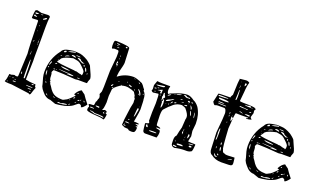

<svg xmlns="http://www.w3.org/2000/svg" viewBox="-81 -1271 3001 1797"><g transform="rotate(20 1419.5 -373.0)"><path d="M51.8 -729.5 66.4 -733.4 107.4 -722.7 170.9 -725.6Q195.3 -725.6 195.3 -710.9Q189.5 -673.8 189.5 -612.3V-459L188.5 -311.5L189.5 -272.5L184.6 -86.9Q217.8 -78.1 285.2 -74.2L286.1 -73.2V-59.6Q286.1 -54.7 296.9 -43.9Q286.1 -20.5 272.5 25.4L263.7 32.2H260.7Q254.9 23.4 236.3 23.4L76.2 2Q3.9 2 3.9 -6.8Q15.6 -30.3 21.5 -83H22.5V-84L32.2 -83H42Q46.9 -85.9 70.3 -90.8Q80.1 -85.9 85 -85.9H96.7Q106.4 -85.9 106.4 -105.5Q108.4 -128.9 116.2 -319.3Q109.4 -377.9 104.5 -641.6Q100.6 -648.4 94.7 -648.4L50.8 -645.5Q39.1 -646.5 39.1 -653.3Q43 -729.5 51.8 -729.5ZM61.5 -710.9 55.7 -709V-707Q55.7 -698.2 65.4 -698.2H68.4Q79.1 -698.2 89.8 -709V-710.9ZM111.3 -710.9 109.4 -708 117.2 -706.1H127L130.9 -709V-710.9ZM142.6 -672.9V-671.9L145.5 -668.9H149.4Q158.2 -674.8 170.9 -680.7Q175.8 -688.5 175.8 -692.4L173.8 -694.3H170.9Q162.1 -694.3 153.3 -683.6Q142.6 -680.7 142.6 -672.9ZM56.6 -688.5 51.8 -683.6V-676.8L55.7 -672.9H75.2H82V-676.8L64.5 -684.6L58.6 -688.5ZM132.8 -609.4 130.9 -606.4V-602.5L132.8 -599.6H134.8L135.7 -602.5V-606.4L134.8 -609.4ZM130.9 -554.7 127.9 -551.8V-549.8H132.8V-554.7ZM173.8 -487.3H170.9V-486.3L174.8 -481.4H175.8V-484.4ZM175.8 -469.7 171.9 -472.7 170.9 -453.1V-441.4H171.9Q175.8 -441.4 175.8 -455.1ZM125 -447.3V-443.4L127 -441.4L128.9 -443.4V-448.2L127.9 -450.2Q127.9 -451.2 135.7 -456.1V-459H131.8Q125 -455.1 125 -447.3ZM174.8 -434.6H170.9V-426.8H171.9L174.8 -428.7ZM138.7 -323.2V-320.3H140.6Q145.5 -320.3 145.5 -360.4Q143.6 -360.4 138.7 -323.2ZM161.1 -277.3 159.2 -275.4 157.2 -213.9V-131.8L159.2 -93.8L160.2 -92.8H167Q170.9 -92.8 170.9 -101.6Q169.9 -277.3 161.1 -277.3ZM121.1 -131.8V-127.9Q121.1 -121.1 125 -121.1L128.9 -127V-133.8Q127 -145.5 125 -145.5Q121.1 -145.5 121.1 -131.8ZM62.5 -68.4 60.5 -65.4Q60.5 -57.6 67.4 -57.6H68.4V-65.4L65.4 -68.4ZM254.9 -68.4 249 -67.4V-65.4Q250 -59.6 265.6 -59.6L270.5 -63.5V-67.4L264.6 -68.4ZM34.2 -65.4 32.2 -62.5V-59.6L36.1 -57.6L38.1 -61.5L37.1 -65.4ZM82 -54.7V-53.7L86.9 -52.7H92.8L96.7 -54.7V-57.6H89.8H88.9Q82 -57.6 82 -54.7ZM258.8 -39.1 203.1 -41V-40Q203.1 -34.2 236.3 -33.2H261.7L268.6 -35.2V-38.1ZM75.2 -38.1 72.3 -33.2 74.2 -30.3H88.9Q104.5 -30.3 104.5 -33.2V-35.2Q93.8 -38.1 77.1 -38.1ZM227.5 -13.7 231.4 -12.7H251Q259.8 -12.7 260.7 -15.6V-18.6L254.9 -19.5H240.2Q227.5 -18.6 227.5 -13.7ZM22.5 -18.6 19.5 -13.7 22.5 -12.7H27.3L30.3 -13.7L26.4 -18.6ZM255.9 4.9H250V8.8L255.9 10.7H258.8L264.6 8.8V4.9H258.8Z M558.6 -490.2Q599.6 -490.2 658.2 -455.1Q708 -418 708 -404.3Q747.1 -322.3 747.1 -305.7L748 -297.9Q733.4 -263.7 733.4 -251L727.5 -250H644.5Q632.8 -250 616.2 -247.1Q475.6 -258.8 418.9 -258.8H398.4Q386.7 -241.2 386.7 -233.4Q393.6 -222.7 393.6 -199.2Q393.6 -162.1 405.3 -155.3L406.2 -150.4V-149.4L400.4 -152.3V-149.4L409.2 -139.6Q409.2 -127 426.8 -107.4Q459 -50.8 497.1 -37.1Q529.3 -26.4 570.3 -26.4Q577.1 -26.4 598.6 -39.1Q616.2 -43 672.9 -102.5V-105.5Q672.9 -107.4 659.2 -109.4L657.2 -114.3Q679.7 -157.2 710.9 -170.9Q719.7 -162.1 747.1 -143.6Q768.6 -110.4 804.7 -65.4V-61.5Q773.4 -20.5 759.8 -20.5H755.9Q755.9 -42 729.5 -44.9Q724.6 -44.9 686.5 -12.7Q664.1 4.9 609.4 20.5Q545.9 33.2 519.5 33.2L463.9 13.7Q417 13.7 377.9 -37.1Q361.3 -54.7 350.6 -79.1Q350.6 -86.9 329.1 -160.2Q322.3 -188.5 322.3 -214.8V-215.8Q322.3 -345.7 400.4 -443.4Q410.2 -467.8 445.3 -479.5Q468.8 -486.3 502 -490.2Q510.7 -494.1 558.6 -490.2ZM468.8 -469.7V-468.8H470.7Q486.3 -468.8 529.3 -479.5Q538.1 -480.5 538.1 -484.4L535.2 -487.3H534.2Q505.9 -487.3 470.7 -471.7ZM429.7 -453.1V-452.1L432.6 -450.2H433.6Q453.1 -455.1 453.1 -460V-465.8L449.2 -469.7H447.3Q429.7 -463.9 429.7 -453.1ZM580.1 -462.9H550.8V-460.9Q550.8 -457 590.8 -455.1H591.8V-459Q591.8 -460.9 580.1 -462.9ZM510.7 -448.2V-447.3Q510.7 -443.4 550.8 -437.5L552.7 -438.5V-442.4Q544.9 -453.1 526.4 -453.1H523.4Q510.7 -452.1 510.7 -448.2ZM570.3 -442.4V-441.4Q626 -409.2 629.9 -409.2H630.9L640.6 -413.1L646.5 -411.1L647.5 -413.1V-414.1Q643.6 -417 630.9 -419.9L611.3 -428.7Q603.5 -445.3 580.1 -445.3H577.1Q570.3 -444.3 570.3 -442.4ZM454.1 -414.1Q463.9 -421.9 493.2 -430.7V-432.6L492.2 -434.6H482.4Q454.1 -426.8 454.1 -414.1ZM402.3 -349.6V-346.7Q402.3 -335.9 580.1 -322.3L589.8 -319.3L602.5 -320.3Q641.6 -307.6 655.3 -307.6Q655.3 -304.7 661.1 -302.7Q667 -311.5 667 -319.3V-337.9Q667 -350.6 618.2 -394.5Q595.7 -417 567.4 -419.9L534.2 -425.8Q453.1 -409.2 427.7 -385.7Q417 -365.2 402.3 -349.6ZM413.1 -408.2V-406.2H415Q427.7 -409.2 427.7 -413.1V-414.1H422.9Q418 -414.1 413.1 -408.2ZM646.5 -394.5Q648.4 -386.7 655.3 -386.7H657.2L659.2 -389.6V-395.5L655.3 -400.4Q646.5 -400.4 646.5 -394.5ZM394.5 -389.6 392.6 -386.7V-385.7H394.5L398.4 -388.7V-389.6ZM670.9 -381.8H667Q677.7 -349.6 682.6 -346.7H686.5L689.5 -348.6Q681.6 -379.9 672.9 -379.9ZM403.3 -364.3Q409.2 -365.2 409.2 -372.1V-373Q403.3 -371.1 403.3 -364.3ZM704.1 -337.9 701.2 -335.9V-329.1L704.1 -325.2Q708 -326.2 708 -332V-335.9L707 -337.9ZM392.6 -324.2V-320.3L394.5 -318.4H396.5Q403.3 -321.3 408.2 -329.1V-332H403.3Q397.5 -332 392.6 -324.2ZM352.5 -330.1Q344.7 -322.3 338.9 -291H340.8Q346.7 -291 358.4 -325.2Q356.4 -330.1 352.5 -330.1ZM452.1 -318.4V-315.4Q470.7 -302.7 519.5 -302.7H528.3L541 -303.7V-307.6Q501 -316.4 452.1 -318.4ZM630.9 -293H627.9V-290H630.9ZM442.4 -285.2V-283.2Q461.9 -278.3 545.9 -273.4V-272.5V-271.5L525.4 -268.6Q525.4 -265.6 550.8 -265.6Q591.8 -265.6 591.8 -269.5Q591.8 -279.3 442.4 -285.2ZM343.8 -278.3H338.9V-272.5Q338.9 -266.6 341.8 -266.6Q346.7 -266.6 347.7 -276.4ZM422.9 -276.4 418 -275.4V-269.5H422.9V-273.4V-275.4ZM391.6 -268.6V-267.6H392.6L409.2 -269.5V-271.5L406.2 -275.4H403.3Q394.5 -275.4 391.6 -268.6ZM628.9 -266.6Q628.9 -262.7 646.5 -262.7L655.3 -263.7V-265.6Q655.3 -269.5 636.7 -269.5Q628.9 -267.6 628.9 -266.6ZM338.9 -241.2V-238.3V-237.3Q337.9 -234.4 337.9 -223.6V-219.7Q337.9 -202.1 347.7 -188.5H348.6Q348.6 -235.4 338.9 -241.2ZM356.4 -156.2H353.5V-154.3L356.4 -152.3H358.4V-154.3ZM363.3 -139.6 362.3 -138.7V-136.7Q366.2 -121.1 374 -121.1V-122.1V-124Q374 -131.8 363.3 -139.6ZM681.6 -130.9 683.6 -127.9H688.5Q694.3 -127.9 695.3 -131.8L691.4 -135.7H690.4Q683.6 -135.7 681.6 -130.9ZM659.2 -74.2 661.1 -73.2H662.1Q672.9 -73.2 675.8 -85.9V-87.9Q665 -87.9 659.2 -74.2ZM727.5 -76.2 728.5 -75.2H731.4Q737.3 -79.1 737.3 -85.9H734.4Q727.5 -82 727.5 -76.2ZM761.7 -85.9H760.7V-84Q763.7 -72.3 769.5 -72.3H770.5L772.5 -74.2V-75.2Q770.5 -85.9 761.7 -85.9ZM705.1 -65.4 708 -63.5Q722.7 -68.4 722.7 -76.2V-78.1H721.7Q708 -78.1 705.1 -65.4ZM628.9 -43.9H630.9Q638.7 -46.9 639.6 -53.7L638.7 -54.7Q628.9 -48.8 628.9 -43.9ZM686.5 -39.1H690.4Q700.2 -47.9 700.2 -51.8H699.2Q686.5 -47.9 686.5 -39.1ZM409.2 -30.3H406.2V-26.4Q408.2 -21.5 422.9 -15.6L426.8 -12.7Q416 -29.3 409.2 -30.3ZM477.5 -26.4H476.6V-25.4Q476.6 -21.5 497.1 -16.6L498 -17.6V-19.5Q485.4 -26.4 477.5 -26.4ZM535.2 -15.6H532.2V-12.7H535.2ZM636.7 -1Q646.5 -1 652.3 -15.6H649.4Q636.7 -8.8 636.7 -1ZM568.4 8.8 547.9 6.8H543.9Q535.2 6.8 534.2 10.7V12.7L538.1 15.6H555.7Q585.9 15.6 627 4.9Q625 -1 615.2 -1H610.4Q586.9 -1 568.4 8.8Z M848.6 -714.8 868.2 -715.8Q993.2 -710.9 993.2 -693.4L1000 -549.8Q1000 -530.3 978.5 -451.2Q973.6 -419.9 973.6 -410.2V-404.3H976.6Q1042 -455.1 1126 -455.1Q1150.4 -455.1 1215.8 -426.8Q1228.5 -417 1248 -386.7Q1254.9 -382.8 1256.8 -374L1255.9 -364.3Q1283.2 -342.8 1283.2 -287.1Q1286.1 -287.1 1288.1 -191.4V-189.5Q1288.1 -171.9 1272.5 -82L1268.6 -63.5H1289.1Q1321.3 -62.5 1321.3 -54.7Q1321.3 -50.8 1290 -47.9Q1290 -43.9 1312.5 -39.1L1316.4 -33.2V-31.2Q1297.9 -28.3 1297.9 -26.4Q1316.4 -22.5 1316.4 -13.7Q1316.4 32.2 1290 32.2L1282.2 33.2Q1244.1 33.2 1244.1 22.5Q1244.1 19.5 1204.1 17.6Q1186.5 7.8 1175.8 4.9L1174.8 1Q1174.8 -42 1187.5 -124Q1192.4 -171.9 1205.1 -225.6L1203.1 -259.8L1206.1 -264.6Q1193.4 -274.4 1193.4 -293Q1181.6 -313.5 1173.8 -325.2Q1139.6 -339.8 1132.8 -339.8Q1083 -356.4 1035.2 -335.9Q971.7 -293 971.7 -272.5L965.8 -209L967.8 -143.6Q961.9 -71.3 953.1 -71.3L952.1 -66.4L956.1 -65.4H960L976.6 -72.3Q1000 -68.4 1000 -56.6L993.2 -50.8V-46.9Q994.1 -43.9 1005.9 -40L1007.8 -35.2Q1002 15.6 993.2 15.6H990.2Q977.5 6.8 885.7 2Q820.3 -3.9 820.3 -17.6V-33.2Q819.3 -37.1 826.2 -47.9V-53.7Q814.5 -70.3 814.5 -73.2Q819.3 -77.1 861.3 -78.1Q868.2 -78.1 871.1 -116.2Q877.9 -120.1 882.8 -146.5Q888.7 -154.3 888.7 -163.1V-164.1Q888.7 -179.7 878.9 -195.3L888.7 -218.8Q895.5 -218.8 896.5 -432.6L910.2 -576.2V-619.1Q910.2 -640.6 896.5 -640.6L864.3 -641.6L843.8 -635.7Q838.9 -635.7 836.9 -662.1V-671.9Q836.9 -714.8 848.6 -714.8ZM846.7 -19.5V-17.6H848.6Q861.3 -17.6 896.5 -4.9Q950.2 -3.9 981.4 2H984.4L987.3 -2V-2.9Q987.3 -12.7 894.5 -12.7Q878.9 -22.5 855.5 -22.5Q846.7 -21.5 846.7 -19.5ZM1251 -107.4H1253.9Q1260.7 -107.4 1272.5 -180.7Q1272.5 -191.4 1265.6 -194.3H1261.7Q1255.9 -194.3 1251 -107.4ZM1221.7 -310.5 1227.5 -326.2Q1231.4 -318.4 1232.4 -314.5Q1236.3 -307.6 1240.2 -307.6V-315.4Q1240.2 -335 1212.9 -361.3L1208 -362.3H1204.1V-358.4Q1217.8 -344.7 1226.6 -329.1L1217.8 -314.5ZM931.6 -543.9Q928.7 -538.1 928.7 -508.8Q940.4 -508.8 940.4 -491.2H941.4Q944.3 -497.1 944.3 -511.7V-524.4H943.4L939.5 -513.7H935.5L934.6 -519.5Q936.5 -527.3 938.5 -527.3L944.3 -525.4Q942.4 -531.2 931.6 -543.9ZM881.8 -81.1Q881.8 -74.2 914.1 -71.3H916L918.9 -73.2V-81.1Q917 -84 911.1 -84H891.6Q881.8 -84 881.8 -81.1ZM1191.4 -31.2H1193.4L1203.1 -30.3L1233.4 -31.2L1234.4 -32.2V-33.2Q1224.6 -40 1203.1 -40Q1194.3 -40 1191.4 -31.2ZM835.9 -50.8V-47.9H842.8H877Q877 -55.7 846.7 -56.6Q836.9 -56.6 835.9 -50.8ZM1114.3 -373 1107.4 -372.1V-367.2Q1128.9 -356.4 1134.8 -356.4L1138.7 -361.3Q1138.7 -367.2 1114.3 -373ZM870.1 -701.2V-698.2Q881.8 -689.5 903.3 -689.5L905.3 -693.4Q884.8 -701.2 870.1 -701.2ZM953.1 -311.5V-303.7H956.1Q965.8 -303.7 968.8 -321.3L969.7 -322.3V-327.1H968.8Q961.9 -323.2 953.1 -311.5ZM962.9 -696.3 959 -691.4Q961.9 -686.5 967.8 -683.6H968.8Q975.6 -683.6 977.5 -688.5V-690.4L973.6 -696.3ZM1196.3 -6.8H1185.5V-3.9Q1186.5 2 1198.2 2H1208V-1Q1208 -3.9 1196.3 -6.8ZM969.7 -47.9 967.8 -46.9V-42L973.6 -37.1H978.5L983.4 -41V-42L976.6 -47.9ZM889.6 -666 884.8 -665V-663.1Q885.7 -660.2 891.6 -660.2H899.4L905.3 -662.1V-665L899.4 -666ZM1211.9 -65.4V-61.5H1219.7L1222.7 -63.5V-68.4L1219.7 -71.3Q1213.9 -71.3 1211.9 -65.4ZM963.9 -293.9 966.8 -291H973.6Q979.5 -291 980.5 -293.9L977.5 -296.9H973.6Q965.8 -296.9 963.9 -293.9ZM1187.5 -422.9V-419.9Q1191.4 -413.1 1202.1 -413.1V-416Q1198.2 -422.9 1187.5 -422.9ZM1169.9 -348.6V-346.7Q1169.9 -337.9 1179.7 -337.9V-338.9Q1178.7 -348.6 1169.9 -348.6ZM941.4 -602.5 939.5 -599.6V-592.8L941.4 -589.8L945.3 -592.8V-598.6ZM881.8 -681.6H878.9V-680.7L879.9 -676.8H892.6V-680.7ZM1002 -364.3H1004.9Q1015.6 -372.1 1015.6 -374H1012.7Q1002.9 -369.1 1002 -364.3ZM1261.7 -336.9 1258.8 -334V-332L1264.6 -328.1H1266.6L1268.6 -330.1L1263.7 -336.9ZM1135.7 -444.3H1134.8V-443.4Q1134.8 -440.4 1147.5 -437.5V-438.5Q1147.5 -443.4 1135.7 -444.3ZM940.4 -573.2 938.5 -570.3V-567.4L941.4 -564.5L945.3 -565.4V-568.4L941.4 -573.2ZM1088.9 -391.6H1082V-389.6L1085 -386.7H1091.8V-388.7ZM1043.9 -346.7 1040 -342.8V-339.8H1043L1046.9 -343.8V-346.7ZM1193.4 -20.5 1190.4 -17.6V-16.6L1193.4 -13.7H1195.3L1196.3 -17.6ZM855.5 -688.5H854.5V-680.7H855.5L858.4 -683.6V-686.5ZM1268.6 -210.9 1265.6 -209 1268.6 -206.1H1270.5V-209ZM977.5 -59.6H973.6V-56.6H977.5ZM1096.7 -362.3 1094.7 -360.4H1098.6V-362.3ZM1228.5 -329.1 1227.5 -327.1Q1225.6 -327.1 1227.5 -329.1L1228.5 -330.1Z M1344.7 -492.2 1346.7 -494.1Q1369.1 -490.2 1393.6 -490.2H1473.6L1476.6 -487.3Q1470.7 -469.7 1470.7 -460V-443.4Q1474.6 -416 1486.3 -416Q1492.2 -426.8 1525.4 -436.5Q1604.5 -470.7 1654.3 -470.7Q1687.5 -470.7 1725.6 -441.4Q1753.9 -430.7 1780.3 -395.5Q1820.3 -332 1820.3 -246.1V-238.3L1813.5 -168L1820.3 -117.2L1810.5 -71.3V-69.3V-61.5L1847.7 -59.6H1864.3Q1880.9 -59.6 1883.8 -56.6Q1879.9 14.6 1869.1 14.6Q1849.6 26.4 1827.1 26.4H1806.6Q1759.8 26.4 1708 39.1Q1673.8 34.2 1673.8 4.9L1672.9 -30.3Q1672.9 -62.5 1689.5 -77.1Q1698.2 -125 1710 -164.1L1715.8 -251Q1718.8 -251 1718.8 -272.5Q1718.8 -298.8 1676.8 -347.7Q1644.5 -361.3 1639.6 -361.3Q1583 -361.3 1538.1 -313.5Q1534.2 -313.5 1490.2 -265.6Q1476.6 -254.9 1476.6 -200.2Q1478.5 -101.6 1483.4 -101.6Q1522.5 -94.7 1522.5 -86.9V-83L1501 -84L1485.4 -83V-79.1Q1485.4 -75.2 1522.5 -69.3Q1529.3 -62.5 1529.3 -46.9V-44.9Q1529.3 -21.5 1519.5 4.9L1406.2 5.9Q1389.6 5.9 1381.8 -10.7Q1377.9 -29.3 1373 -83Q1373 -87.9 1402.3 -93.8L1407.2 -100.6V-101.6Q1407.2 -107.4 1399.4 -118.2V-148.4V-204.1L1403.3 -293.9Q1403.3 -385.7 1395.5 -385.7H1390.6L1344.7 -379.9Q1337.9 -379.9 1326.2 -391.6V-395.5Q1331.1 -403.3 1331.1 -412.1L1329.1 -448.2ZM1429.7 -474.6 1349.6 -461.9V-460Q1349.6 -457 1364.3 -456.1Q1427.7 -456.1 1427.7 -464.8L1431.6 -470.7V-472.7H1429.7ZM1624 -456.1V-455.1Q1630.9 -455.1 1647.5 -443.4L1658.2 -440.4L1689.5 -441.4L1690.4 -443.4V-444.3Q1689.5 -450.2 1679.7 -450.2H1675.8L1666 -448.2Q1644.5 -460.9 1634.8 -460.9Q1626 -460.9 1624 -456.1ZM1557.6 -438.5V-437.5L1559.6 -434.6Q1605.5 -446.3 1605.5 -452.1H1603.5Q1582 -452.1 1557.6 -438.5ZM1369.1 -437.5 1372.1 -434.6H1374Q1386.7 -435.5 1386.7 -440.4L1381.8 -441.4Q1369.1 -441.4 1369.1 -437.5ZM1377.9 -418V-416L1396.5 -417H1399.4Q1409.2 -417 1411.1 -412.1V-409.2Q1406.2 -404.3 1406.2 -399.4Q1411.1 -395.5 1418 -395.5Q1420.9 -395.5 1420.9 -399.4L1421.9 -431.6L1420.9 -434.6H1418Q1412.1 -430.7 1378.9 -418.9ZM1540 -428.7 1541 -427.7V-426.8Q1549.8 -429.7 1549.8 -431.6V-433.6H1547.9Q1540 -431.6 1540 -428.7ZM1342.8 -427.7V-426.8Q1342.8 -423.8 1347.7 -421.9Q1355.5 -421.9 1365.2 -430.7V-431.6H1349.6Q1342.8 -430.7 1342.8 -427.7ZM1679.7 -412.1Q1679.7 -408.2 1697.3 -406.2Q1701.2 -409.2 1701.2 -414.1Q1701.2 -418.9 1685.5 -421.9Q1679.7 -418 1679.7 -412.1ZM1482.4 -404.3V-400.4Q1496.1 -400.4 1511.7 -418V-418.9L1510.7 -419.9H1509.8Q1498 -419.9 1482.4 -404.3ZM1716.8 -418 1713.9 -414.1Q1715.8 -409.2 1721.7 -409.2H1726.6L1731.4 -413.1V-414.1Q1730.5 -418 1721.7 -418ZM1608.4 -408.2V-406.2H1613.3Q1627.9 -408.2 1627.9 -412.1V-414.1H1621.1Q1608.4 -413.1 1608.4 -408.2ZM1448.2 -413.1H1443.4L1441.4 -407.2V-389.6Q1441.4 -377.9 1437.5 -374V-369.1L1441.4 -355.5V-347.7Q1441.4 -339.8 1446.3 -336.9Q1447.3 -336.9 1452.1 -359.4Q1465.8 -370.1 1465.8 -376Q1465.8 -380.9 1455.1 -397.5Q1452.1 -413.1 1448.2 -413.1ZM1350.6 -397.5V-395.5H1360.4L1364.3 -399.4V-400.4L1359.4 -402.3Q1350.6 -399.4 1350.6 -397.5ZM1700.2 -394.5 1694.3 -397.5 1692.4 -395.5V-394.5L1697.3 -391.6H1698.2ZM1625 -387.7 1627 -385.7H1627.9Q1649.4 -385.7 1649.4 -389.6L1641.6 -391.6Q1625 -389.6 1625 -387.7ZM1483.4 -349.6V-346.7Q1508.8 -349.6 1553.7 -388.7V-389.6H1547.9Q1543.9 -389.6 1524.4 -376Q1483.4 -363.3 1483.4 -349.6ZM1716.8 -387.7H1715.8V-384.8Q1715.8 -381.8 1728.5 -357.4Q1728.5 -349.6 1732.4 -349.6L1736.3 -353.5V-357.4Q1736.3 -373 1716.8 -387.7ZM1413.1 -376 1415 -373H1417L1419.9 -385.7H1417Q1414.1 -385.7 1413.1 -376ZM1659.2 -369.1V-366.2H1683.6L1687.5 -369.1V-373L1682.6 -376H1677.7Q1659.2 -373 1659.2 -369.1ZM1562.5 -353.5Q1584 -357.4 1584 -364.3L1581.1 -366.2H1578.1Q1563.5 -366.2 1562.5 -353.5ZM1531.2 -341.8V-339.8H1534.2Q1549.8 -352.5 1549.8 -361.3H1547.9V-363.3Q1540 -363.3 1531.2 -341.8ZM1456.1 -351.6 1458 -345.7Q1458 -337.9 1449.2 -330.1Q1454.1 -325.2 1454.1 -320.3Q1454.1 -271.5 1460.9 -271.5H1461.9Q1469.7 -289.1 1469.7 -317.4Q1468.8 -353.5 1460.9 -355.5H1459Q1456.1 -355.5 1456.1 -351.6ZM1731.4 -338.9V-335.9Q1743.2 -292 1746.1 -290L1748 -296.9V-305.7Q1741.2 -338.9 1731.4 -338.9ZM1775.4 -336.9H1774.4Q1776.4 -285.2 1784.2 -285.2H1786.1Q1781.2 -336.9 1775.4 -336.9ZM1519.5 -335 1513.7 -327.1V-325.2L1514.6 -323.2H1519.5L1522.5 -335ZM1492.2 -325.2 1490.2 -323.2 1492.2 -320.3H1496.1V-323.2L1494.1 -325.2ZM1768.6 -210V-209L1771.5 -197.3H1776.4Q1775.4 -210 1768.6 -210ZM1731.4 -139.6 1732.4 -138.7H1733.4Q1736.3 -138.7 1736.3 -148.4V-160.2Q1732.4 -160.2 1731.4 -139.6ZM1725.6 -124Q1731.4 -117.2 1731.4 -105.5H1733.4L1736.3 -117.2V-133.8Q1725.6 -133.8 1725.6 -124ZM1768.6 -132.8H1766.6V-127.9H1768.6ZM1791 -127.9 1789.1 -108.4V-84H1790Q1802.7 -99.6 1802.7 -113.3V-114.3Q1802.7 -127.9 1791 -127.9ZM1765.6 -83V-81.1H1766.6L1770.5 -91.8V-93.8H1768.6Q1765.6 -93.8 1765.6 -83ZM1388.7 -79.1 1386.7 -75.2V-74.2Q1388.7 -56.6 1399.4 -56.6H1405.3L1408.2 -59.6V-61.5Q1399.4 -72.3 1399.4 -79.1ZM1768.6 -65.4H1764.6V-61.5L1768.6 -57.6L1771.5 -59.6V-61.5ZM1821.3 -43V-40Q1865.2 -40 1865.2 -46.9V-48.8H1851.6Q1821.3 -47.9 1821.3 -43ZM1429.7 -33.2Q1429.7 -28.3 1455.1 -28.3Q1503.9 -28.3 1503.9 -33.2Q1503.9 -39.1 1470.7 -39.1Q1433.6 -39.1 1429.7 -33.2ZM1694.3 -30.3H1691.4V-24.4L1694.3 -21.5H1697.3L1698.2 -24.4V-25.4ZM1830.1 -22.5V-19.5Q1832 -14.6 1838.9 -14.6Q1854.5 -14.6 1857.4 -21.5V-24.4Q1855.5 -30.3 1846.7 -30.3H1841.8Q1832 -30.3 1830.1 -22.5ZM1715.8 -4.9Q1718.8 2.9 1725.6 2.9Q1778.3 2 1778.3 -3.9Q1771.5 -12.7 1753.9 -12.7Q1715.8 -11.7 1715.8 -4.9ZM1691.4 13.7 1687.5 17.6V19.5Q1687.5 26.4 1713.9 26.4H1718.8L1726.6 24.4V23.4Q1716.8 13.7 1695.3 13.7Z M2125 -785.2Q2146.5 -785.2 2160.2 -773.4Q2148.4 -742.2 2144.5 -674.8L2135.7 -585Q2135.7 -578.1 2174.8 -578.1Q2290 -578.1 2290 -567.4Q2294.9 -567.4 2301.8 -561.5Q2292 -548.8 2292 -543V-540L2294.9 -520.5L2282.2 -477.5Q2282.2 -470.7 2296.9 -458V-456.1Q2273.4 -448.2 2258.8 -448.2Q2243.2 -449.2 2243.2 -453.1V-455.1L2252 -456.1H2258.8L2262.7 -460V-461.9L2258.8 -462.9L2193.4 -461.9L2139.6 -462.9Q2134.8 -462.9 2128.9 -408.2H2127.9L2114.3 -423.8L2111.3 -413.1V-407.2Q2112.3 -379.9 2118.2 -377.9Q2122.1 -377.9 2125 -395.5V-402.3H2127.9L2128.9 -399.4L2122.1 -305.7Q2133.8 -103.5 2142.6 -103.5Q2147.5 -72.3 2167 -72.3Q2177.7 -65.4 2193.4 -65.4H2210.9L2269.5 -68.4Q2271.5 -68.4 2276.4 -16.6Q2278.3 -1 2270 6.3Q2261.7 13.7 2242.2 13.7L2167 15.6Q2105.5 15.6 2063.5 -18.6Q2036.1 -28.3 2036.1 -77.1Q2034.2 -103.5 2029.3 -233.4L2041 -366.2L2043.9 -423.8V-431.6Q2037.1 -472.7 2020.5 -472.7H1991.2H1957Q1942.4 -472.7 1927.7 -465.8Q1918 -466.8 1903.3 -492.2L1922.9 -579.1Q1922.9 -583 2041 -584Q2041 -596.7 2054.7 -616.2Q2058.6 -768.6 2065.4 -768.6V-771.5Q2065.4 -773.4 2060.5 -773.4V-776.4Q2060.5 -779.3 2125 -785.2ZM2087.9 -758.8H2086.9V-752.9H2089.8V-756.8ZM2129.9 -756.8 2126 -752.9V-751L2128.9 -728.5H2130.9Q2142.6 -740.2 2142.6 -749V-752.9L2139.6 -756.8ZM2094.7 -720.7 2091.8 -723.6Q2089.8 -713.9 2089.8 -698.2V-694.3H2091.8L2094.7 -710.9ZM2097.7 -679.7H2095.7L2091.8 -583V-582L2094.7 -579.1H2096.7Q2103.5 -579.1 2103.5 -603.5V-626L2101.6 -673.8Q2099.6 -679.7 2097.7 -679.7ZM1928.7 -567.4Q1928.7 -560.5 1937.5 -560.5H1952.1Q1992.2 -560.5 2026.4 -564.5V-566.4Q2026.4 -571.3 1978.5 -571.3H1937.5Q1928.7 -571.3 1928.7 -567.4ZM2233.4 -571.3 2220.7 -566.4H2209H2192.4V-563.5Q2213.9 -557.6 2229.5 -557.6H2252Q2253.9 -557.6 2253.9 -560.5Q2252 -571.3 2243.2 -571.3ZM2260.7 -561.5 2257.8 -559.6V-557.6L2260.7 -556.6Q2270.5 -556.6 2271.5 -560.5V-561.5ZM1944.3 -548.8 1942.4 -546.9V-541Q1942.4 -531.2 2007.8 -531.2Q2041 -531.2 2041 -536.1Q2041 -547.9 1955.1 -548.8ZM2152.3 -540 2149.4 -537.1V-536.1Q2149.4 -531.2 2184.6 -530.3L2201.2 -531.2L2223.6 -527.3H2227.5Q2234.4 -527.3 2234.4 -533.2H2233.4L2159.2 -540ZM2257.8 -518.6 2253.9 -514.6V-513.7L2257.8 -510.7H2262.7Q2271.5 -510.7 2273.4 -516.6L2270.5 -518.6ZM1953.1 -514.6 1949.2 -511.7Q1949.2 -507.8 1954.1 -507.8L1978.5 -506.8L2004.9 -507.8L2005.9 -508.8V-510.7Q1994.1 -514.6 1961.9 -514.6ZM2029.3 -496.1 1949.2 -499V-497.1Q1949.2 -490.2 2023.4 -490.2L2031.2 -492.2V-493.2ZM2168.9 -493.2H2164.1V-490.2Q2165 -488.3 2198.2 -480.5H2200.2V-482.4Q2184.6 -493.2 2168.9 -493.2ZM2218.8 -483.4Q2245.1 -474.6 2265.6 -474.6L2269.5 -478.5V-484.4L2266.6 -487.3H2245.1Q2218.8 -487.3 2218.8 -483.4ZM2083 -448.2V-440.4L2085.9 -437.5Q2089.8 -438.5 2089.8 -444.3V-448.2L2087.9 -455.1H2086.9Q2083 -454.1 2083 -448.2ZM2119.1 -430.7 2114.3 -434.6V-431.6L2118.2 -427.7H2119.1ZM2087.9 -428.7H2085.9L2085 -423.8V-418.9L2085.9 -413.1H2089.8V-421.9V-426.8ZM2089.8 -361.3H2086.9V-353.5L2089.8 -349.6H2091.8V-353.5ZM2043 -237.3 2045.9 -210 2044.9 -175.8 2045.9 -166H2048.8Q2054.7 -166 2054.7 -211.9V-234.4Q2054.7 -279.3 2050.8 -279.3Q2043.9 -279.3 2043 -237.3ZM2106.4 -160.2H2104.5L2103.5 -153.3V-145.5Q2103.5 -138.7 2107.4 -137.7H2109.4Q2113.3 -138.7 2113.3 -144.5Q2112.3 -160.2 2106.4 -160.2ZM2114.3 -118.2 2110.4 -107.4Q2110.4 -85 2120.1 -79.1L2122.1 -83V-91.8Q2121.1 -116.2 2114.3 -118.2ZM2076.2 -111.3H2073.2V-96.7L2075.2 -90.8H2076.2L2078.1 -92.8V-109.4ZM2104.5 -49.8V-48.8V-43Q2105.5 -39.1 2111.3 -35.2H2118.2V-37.1Q2118.2 -47.9 2104.5 -49.8ZM2212.9 -30.3H2216.8Q2252.9 -36.1 2252.9 -43L2251 -44.9Q2212.9 -35.2 2212.9 -30.3ZM2080.1 -43.9H2078.1V-40Q2081.1 -15.6 2099.6 -15.6H2109.4L2111.3 -18.6V-19.5Q2111.3 -21.5 2093.8 -26.4Z M2584 -490.2Q2625 -490.2 2683.6 -455.1Q2733.4 -418 2733.4 -404.3Q2772.5 -322.3 2772.5 -305.7L2773.4 -297.9Q2758.8 -263.7 2758.8 -251L2752.9 -250H2669.9Q2658.2 -250 2641.6 -247.1Q2501 -258.8 2444.3 -258.8H2423.8Q2412.1 -241.2 2412.1 -233.4Q2418.9 -222.7 2418.9 -199.2Q2418.9 -162.1 2430.7 -155.3L2431.6 -150.4V-149.4L2425.8 -152.3V-149.4L2434.6 -139.6Q2434.6 -127 2452.1 -107.4Q2484.4 -50.8 2522.5 -37.1Q2554.7 -26.4 2595.7 -26.4Q2602.5 -26.4 2624 -39.1Q2641.6 -43 2698.2 -102.5V-105.5Q2698.2 -107.4 2684.6 -109.4L2682.6 -114.3Q2705.1 -157.2 2736.3 -170.9Q2745.1 -162.1 2772.5 -143.6Q2793.9 -110.4 2830.1 -65.4V-61.5Q2798.8 -20.5 2785.2 -20.5H2781.2Q2781.2 -42 2754.9 -44.9Q2750 -44.9 2711.9 -12.7Q2689.5 4.9 2634.8 20.5Q2571.3 33.2 2544.9 33.2L2489.3 13.7Q2442.4 13.7 2403.3 -37.1Q2386.7 -54.7 2376 -79.1Q2376 -86.9 2354.5 -160.2Q2347.7 -188.5 2347.7 -214.8V-215.8Q2347.7 -345.7 2425.8 -443.4Q2435.5 -467.8 2470.7 -479.5Q2494.1 -486.3 2527.3 -490.2Q2536.1 -494.1 2584 -490.2ZM2494.1 -469.7V-468.8H2496.1Q2511.7 -468.8 2554.7 -479.5Q2563.5 -480.5 2563.5 -484.4L2560.5 -487.3H2559.6Q2531.2 -487.3 2496.1 -471.7ZM2455.1 -453.1V-452.1L2458 -450.2H2459Q2478.5 -455.1 2478.5 -460V-465.8L2474.6 -469.7H2472.7Q2455.1 -463.9 2455.1 -453.1ZM2605.5 -462.9H2576.2V-460.9Q2576.2 -457 2616.2 -455.1H2617.2V-459Q2617.2 -460.9 2605.5 -462.9ZM2536.1 -448.2V-447.3Q2536.1 -443.4 2576.2 -437.5L2578.1 -438.5V-442.4Q2570.3 -453.1 2551.8 -453.1H2548.8Q2536.1 -452.1 2536.1 -448.2ZM2595.7 -442.4V-441.4Q2651.4 -409.2 2655.3 -409.2H2656.2L2666 -413.1L2671.9 -411.1L2672.9 -413.1V-414.1Q2668.9 -417 2656.2 -419.9L2636.7 -428.7Q2628.9 -445.3 2605.5 -445.3H2602.5Q2595.7 -444.3 2595.7 -442.4ZM2479.5 -414.1Q2489.3 -421.9 2518.6 -430.7V-432.6L2517.6 -434.6H2507.8Q2479.5 -426.8 2479.5 -414.1ZM2427.7 -349.6V-346.7Q2427.7 -335.9 2605.5 -322.3L2615.2 -319.3L2627.9 -320.3Q2667 -307.6 2680.7 -307.6Q2680.7 -304.7 2686.5 -302.7Q2692.4 -311.5 2692.4 -319.3V-337.9Q2692.4 -350.6 2643.6 -394.5Q2621.1 -417 2592.8 -419.9L2559.6 -425.8Q2478.5 -409.2 2453.1 -385.7Q2442.4 -365.2 2427.7 -349.6ZM2438.5 -408.2V-406.2H2440.4Q2453.1 -409.2 2453.1 -413.1V-414.1H2448.2Q2443.4 -414.1 2438.5 -408.2ZM2671.9 -394.5Q2673.8 -386.7 2680.7 -386.7H2682.6L2684.6 -389.6V-395.5L2680.7 -400.4Q2671.9 -400.4 2671.9 -394.5ZM2419.9 -389.6 2418 -386.7V-385.7H2419.9L2423.8 -388.7V-389.6ZM2696.3 -381.8H2692.4Q2703.1 -349.6 2708 -346.7H2711.9L2714.8 -348.6Q2707 -379.9 2698.2 -379.9ZM2428.7 -364.3Q2434.6 -365.2 2434.6 -372.1V-373Q2428.7 -371.1 2428.7 -364.3ZM2729.5 -337.9 2726.6 -335.9V-329.1L2729.5 -325.2Q2733.4 -326.2 2733.4 -332V-335.9L2732.4 -337.9ZM2418 -324.2V-320.3L2419.9 -318.4H2421.9Q2428.7 -321.3 2433.6 -329.1V-332H2428.7Q2422.9 -332 2418 -324.2ZM2377.9 -330.1Q2370.1 -322.3 2364.3 -291H2366.2Q2372.1 -291 2383.8 -325.2Q2381.8 -330.1 2377.9 -330.1ZM2477.5 -318.4V-315.4Q2496.1 -302.7 2544.9 -302.7H2553.7L2566.4 -303.7V-307.6Q2526.4 -316.4 2477.5 -318.4ZM2656.2 -293H2653.3V-290H2656.2ZM2467.8 -285.2V-283.2Q2487.3 -278.3 2571.3 -273.4V-272.5V-271.5L2550.8 -268.6Q2550.8 -265.6 2576.2 -265.6Q2617.2 -265.6 2617.2 -269.5Q2617.2 -279.3 2467.8 -285.2ZM2369.1 -278.3H2364.3V-272.5Q2364.3 -266.6 2367.2 -266.6Q2372.1 -266.6 2373 -276.4ZM2448.2 -276.4 2443.4 -275.4V-269.5H2448.2V-273.4V-275.4ZM2417 -268.6V-267.6H2418L2434.6 -269.5V-271.5L2431.6 -275.4H2428.7Q2419.9 -275.4 2417 -268.6ZM2654.3 -266.6Q2654.3 -262.7 2671.9 -262.7L2680.7 -263.7V-265.6Q2680.7 -269.5 2662.1 -269.5Q2654.3 -267.6 2654.3 -266.6ZM2364.3 -241.2V-238.3V-237.3Q2363.3 -234.4 2363.3 -223.6V-219.7Q2363.3 -202.1 2373 -188.5H2374Q2374 -235.4 2364.3 -241.2ZM2381.8 -156.2H2378.9V-154.3L2381.8 -152.3H2383.8V-154.3ZM2388.7 -139.6 2387.7 -138.7V-136.7Q2391.6 -121.1 2399.4 -121.1V-122.1V-124Q2399.4 -131.8 2388.7 -139.6ZM2707 -130.9 2709 -127.9H2713.9Q2719.7 -127.9 2720.7 -131.8L2716.8 -135.7H2715.8Q2709 -135.7 2707 -130.9ZM2684.6 -74.2 2686.5 -73.2H2687.5Q2698.2 -73.2 2701.2 -85.9V-87.9Q2690.4 -87.9 2684.6 -74.2ZM2752.9 -76.2 2753.9 -75.2H2756.8Q2762.7 -79.1 2762.7 -85.9H2759.8Q2752.9 -82 2752.9 -76.2ZM2787.1 -85.9H2786.1V-84Q2789.1 -72.3 2794.9 -72.3H2795.9L2797.9 -74.2V-75.2Q2795.9 -85.9 2787.1 -85.9ZM2730.5 -65.4 2733.4 -63.5Q2748 -68.4 2748 -76.2V-78.1H2747.1Q2733.4 -78.1 2730.5 -65.4ZM2654.3 -43.9H2656.2Q2664.1 -46.9 2665 -53.7L2664.1 -54.7Q2654.3 -48.8 2654.3 -43.9ZM2711.9 -39.1H2715.8Q2725.6 -47.9 2725.6 -51.8H2724.6Q2711.9 -47.9 2711.9 -39.1ZM2434.6 -30.3H2431.6V-26.4Q2433.6 -21.5 2448.2 -15.6L2452.1 -12.7Q2441.4 -29.3 2434.6 -30.3ZM2502.9 -26.4H2502V-25.4Q2502 -21.5 2522.5 -16.6L2523.4 -17.6V-19.5Q2510.7 -26.4 2502.9 -26.4ZM2560.5 -15.6H2557.6V-12.7H2560.5ZM2662.1 -1Q2671.9 -1 2677.7 -15.6H2674.8Q2662.1 -8.8 2662.1 -1ZM2593.8 8.8 2573.2 6.8H2569.3Q2560.5 6.8 2559.6 10.7V12.7L2563.5 15.6H2581.1Q2611.3 15.6 2652.3 4.9Q2650.4 -1 2640.6 -1H2635.7Q2612.3 -1 2593.8 8.8Z"/></g></svg>

Font: Love Ya Like A Sister
Style: Regular
Weight: 400
Designer: Kimberly Geswein
Foundry: Kimberly Geswein
Version: Version 1.002 2007